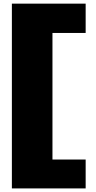

<svg xmlns="http://www.w3.org/2000/svg" viewBox="-20 -819 533 1065"><path d="M455.1 -636.2H271V65.9H455.1V226.1H45.9V-798.8H455.1Z"/></svg>

Font: Mattone
Style: Bold
Weight: 700
Width: 6
Designer: Nunzio Mazzaferro
Foundry: Collletttivo
Version: Version 2.000;Glyphs 3.2 (3217)